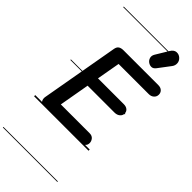

<svg xmlns="http://www.w3.org/2000/svg" viewBox="-513 -1357 1862 1862"><g transform="rotate(45 417.5 -426.0)"><path d="M130 0Q98 0 84.8 -20.8Q71.5 -41.5 76.5 -71L218 -873Q223.5 -903 242 -915.8Q260.5 -928.5 294 -928.5H770.5Q803 -928.5 821.5 -911Q840 -893.5 840 -866.5Q840 -838.5 819.5 -819.8Q799 -801 766.5 -801H353L310.5 -561H665Q696.5 -561 715.8 -545Q735 -529 735 -501Q735 -475.5 713.5 -457.5Q692 -439.5 658 -439.5H289.5L234.5 -127.5H629Q663 -127.5 680.2 -106.5Q697.5 -85.5 697.5 -60Q697.5 -32 677.8 -16Q658 0 626.5 0ZM130 0Q98 0 84.8 -20.8Q71.5 -41.5 76.5 -71L218 -873Q223.5 -903 242 -915.8Q260.5 -928.5 294 -928.5H770.5Q803 -928.5 821.5 -911Q840 -893.5 840 -866.5Q840 -838.5 819.5 -819.8Q799 -801 766.5 -801H353L310.5 -561H665Q696.5 -561 715.8 -545Q735 -529 735 -501Q735 -475.5 713.5 -457.5Q692 -439.5 658 -439.5H289.5L234.5 -127.5H629Q663 -127.5 680.2 -106.5Q697.5 -85.5 697.5 -60Q697.5 -32 677.8 -16Q658 0 626.5 0ZM559 -1016.5Q536 -1030.5 527.8 -1056.8Q519.5 -1083 536 -1110.5L613 -1238Q637 -1278 669.8 -1279.8Q702.5 -1281.5 725.5 -1260Q749 -1239 751.2 -1209Q753.5 -1179 735 -1154.5L642.5 -1032Q624 -1007.5 602.2 -1005.5Q580.5 -1003.5 559 -1016.5ZM-5 420.5H742V428.5H-5ZM-5 -16H742V0H-5ZM-5 -505.5H742V-497.5H-5ZM-5 -1230H742V-1222H-5Z"/></g></svg>

Font: Edu VIC WA NT Pre Guide
Style: Regular
Weight: 400
Designer: Tina and Corey Anderson, Eben Sorkin, Mirko Velimirovic
Foundry: Google for Education
Version: Version 1.000